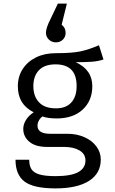

<svg xmlns="http://www.w3.org/2000/svg" viewBox="-20 -833 640 1065"><path d="M235 -651Q235 -672 250 -706L301 -813H351L322 -696Q344 -679 344 -651Q344 -628 328.5 -613Q313 -598 290 -598Q267 -598 251 -613.5Q235 -629 235 -651ZM554 -503Q524 -493 489 -490.5Q454 -488 400 -488Q492 -446 492 -355Q492 -275 439 -225.5Q386 -176 294 -176Q247 -176 215 -187Q203 -178 195.5 -164Q188 -150 188 -136Q188 -91 258 -91H353Q405 -91 447.5 -72.5Q490 -54 514.5 -21Q539 12 539 52Q539 129 473.5 170.5Q408 212 288 212Q166 212 116 174Q66 136 66 53H142Q142 86 154.5 105.5Q167 125 198.5 134.5Q230 144 288 144Q373 144 413.5 122Q454 100 454 57Q454 21 421 1.5Q388 -18 336 -18H242Q177 -18 143 -46.5Q109 -75 109 -118Q109 -143 124 -167.5Q139 -192 167 -210Q122 -233 100.5 -268.5Q79 -304 79 -355Q79 -408 105.5 -449.5Q132 -491 179.5 -514.5Q227 -538 289 -538Q379 -538 426 -548Q473 -558 529 -582ZM165 -355Q165 -299 196.5 -265.5Q228 -232 290 -232Q346 -232 375.5 -264.5Q405 -297 405 -356Q405 -476 288 -476Q227 -476 196 -443.5Q165 -411 165 -355Z"/></svg>

Font: FiraDG Mono
Style: Regular
Weight: 400
Designer: Carrois Corporate & Edenspiekermann AG
Foundry: Carrois Corporate GbR & Edenspiekermann AG
Version: Version 3.206